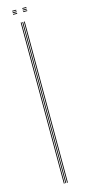

<svg xmlns="http://www.w3.org/2000/svg" viewBox="-134 -893 408 921"><g transform="rotate(-15 70.0 -432.5)"><path d="M76 0V-800H80V0ZM60 0V-800H64V0ZM68 0V-800H72V0ZM85 -861V-865H105V-861ZM35 -845V-849H55V-845ZM35 -853V-857H55V-853ZM35 -861V-865H55V-861ZM85 -845V-849H105V-845ZM85 -853V-857H105V-853Z"/></g></svg>

Font: Big Shoulders Inline Display SC Thin
Style: Regular
Weight: 100
Designer: Patric King
Foundry: XO Type Co
Version: Version 2.002